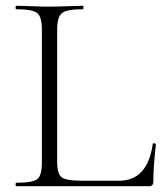

<svg xmlns="http://www.w3.org/2000/svg" viewBox="-20 -645 570 665"><path d="M178 -543V-85Q178 -43 193.5 -31Q209 -19 264 -19H392Q491 -19 509 -146Q509 -148 511.5 -148.5Q514 -149 517 -148Q520 -147 520 -145Q511 -66 511 -15Q511 0 496 0H36Q34 0 34 -6Q34 -12 36 -12Q93 -12 109 -24.5Q125 -37 125 -81V-544Q125 -587 108.5 -600Q92 -613 36 -613Q34 -613 34 -619Q34 -625 36 -625Q51 -625 89.5 -623.5Q128 -622 151 -622Q175 -622 214 -623.5Q253 -625 267 -625Q269 -625 269 -619Q269 -613 267 -613Q211 -613 194.5 -599.5Q178 -586 178 -543Z"/></svg>

Font: t
Style: Regular
Weight: 300
Designer: Christian Thalmann (Catharsis Fonts)
Version: Version 1.000;PS 002.000;hotconv 1.0.88;makeotf.lib2.5.64775